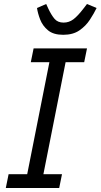

<svg xmlns="http://www.w3.org/2000/svg" viewBox="-20 -940 503 960"><path d="M276 0H9L23 -69H116L227 -629H134L148 -698H415L401 -629H308L197 -69H290ZM296 -766Q247 -766 220 -788.5Q193 -811 181 -842Q169 -873 165 -900L211 -920L221 -898Q237 -864 253 -845.5Q269 -827 298 -827Q325 -827 347 -843.5Q369 -860 398 -898L415 -920L463 -900Q450 -873 429.5 -841.5Q409 -810 377 -788Q345 -766 296 -766Z"/></svg>

Font: IBM Plex Sans Var
Style: Italic
Weight: 400
Italic angle: -11.31°
Designer: Mike Abbink, Paul van der Laan, Pieter van Rosmalen
Foundry: Bold Monday
Version: Version 1.001